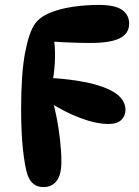

<svg xmlns="http://www.w3.org/2000/svg" viewBox="-20 -736 568 782"><path d="M382 -716Q449 -716 477.5 -695.5Q506 -675 506 -640Q506 -599 467.5 -580Q429 -561 349 -561Q316 -561 274 -562.5Q232 -564 188 -567L198 -586Q205 -551 204 -500.5Q203 -450 194 -404L184 -419Q300 -411 367 -392Q434 -373 462.5 -347Q491 -321 491 -289Q491 -264 474 -247.5Q457 -231 422 -231Q372 -231 306.5 -255.5Q241 -280 171 -326L193 -328Q202 -302 210.5 -258.5Q219 -215 224.5 -166.5Q230 -118 230 -77Q230 -24 210.5 1Q191 26 157 26Q133 26 117 13.5Q101 1 92 -24Q81 -58 73.5 -127Q66 -196 66 -293Q66 -436 82 -520.5Q98 -605 123 -640Q144 -668 185 -684.5Q226 -701 278 -708.5Q330 -716 382 -716Z"/></svg>

Font: DynaPuff
Style: Regular
Weight: 400
Designer: Toshi Omagari, Jennifer Daniel
Foundry: Google Fonts
Version: Version 2.000